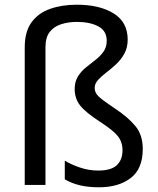

<svg xmlns="http://www.w3.org/2000/svg" viewBox="-20 -785 671 815"><path d="M522 -617Q522 -583 508 -557.5Q494 -532 473 -512.5Q452 -493 431 -477Q410 -461 396 -445.5Q382 -430 382 -412Q382 -399 388.5 -388Q395 -377 414 -362.5Q433 -348 470 -323Q524 -287 555 -249.5Q586 -212 586 -153Q586 -68 534.5 -29Q483 10 400 10Q353 10 317 1Q281 -8 255 -24V-103Q281 -87 319 -74Q357 -61 397 -61Q452 -61 476 -84Q500 -107 500 -147Q500 -183 479.5 -208Q459 -233 406 -267Q343 -308 320 -337.5Q297 -367 297 -407Q297 -438 310.5 -460Q324 -482 344.5 -498.5Q365 -515 385.5 -531Q406 -547 419.5 -566Q433 -585 433 -612Q433 -654 397.5 -673Q362 -692 306 -692Q271 -692 240.5 -682.5Q210 -673 191.5 -650Q173 -627 173 -584V0H85V-584Q85 -651 114 -690.5Q143 -730 193 -747.5Q243 -765 306 -765Q403 -765 462.5 -728Q522 -691 522 -617Z"/></svg>

Font: Noto Sans Linear A
Style: Regular
Weight: 400
Designer: Monotype Design Team
Foundry: Monotype Imaging Inc.
Version: Version 2.002; ttfautohint (v1.8.4.7-5d5b)